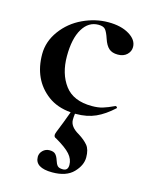

<svg xmlns="http://www.w3.org/2000/svg" viewBox="-104 -463 633 806"><g transform="rotate(15 212.5 -60.0)"><path d="M228 39.1Q228 69.3 268.1 91.8Q293.9 107.9 308.6 125.5Q323.2 143.1 323.2 177.5Q323.2 211.9 292.7 243.4Q262.2 274.9 201.2 274.9Q126 274.9 126 227.1Q126 211.9 137.9 200Q149.9 188 167.5 188Q185.1 188 193.1 196.5Q201.2 205.1 206.1 220.7Q210.9 236.3 217.5 243.7Q224.1 251 241.2 251Q263.2 251 263.2 226.1Q263.2 201.2 244.6 180.2Q226.1 159.2 180.2 132.8Q165 127.9 174.8 105Q192.9 61 210.9 11.2Q151.9 6.3 111.8 -23.4Q71.8 -53.2 52 -96.2Q32.2 -139.2 32.2 -194.1Q32.2 -249 67.1 -296.6Q102.1 -344.2 156.5 -369.6Q210.9 -395 266.6 -395Q322.3 -395 357.7 -373.5Q393.1 -352.1 393.1 -320.8Q393.1 -301.8 378.4 -287.8Q363.8 -273.9 338.9 -273.9Q314 -273.9 300 -286.4Q286.1 -298.8 277.1 -325.9Q268.1 -353 259.5 -363.5Q251 -374 229 -374Q186 -374 160.4 -331.5Q134.8 -289.1 134.8 -212.6Q134.8 -136.2 171.9 -86.7Q209 -37.1 290 -37.1Q316.9 -37.1 336.4 -43Q356 -48.8 386.2 -63H387.2Q390.1 -63 392.6 -60.1Q395 -57.1 393.1 -55.2Q356 -21 319.1 -4.4Q282.2 12.2 233.9 12.2H230Q228 26.4 228 39.1Z"/></g></svg>

Font: Cormorant-Bold
Style: Bold
Weight: 700
Designer: Christian Thalmann (Catharsis Fonts)
Version: Version 3.000